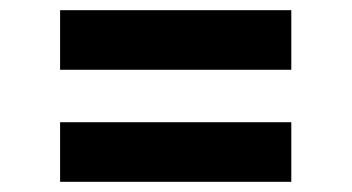

<svg xmlns="http://www.w3.org/2000/svg" viewBox="-20 -460 691 377"><path d="M552 -440V-323H98V-440ZM552 -220V-103H98V-220Z"/></svg>

Font: TikTok Sans 24pt
Style: Bold
Weight: 700
Version: Version 4.000